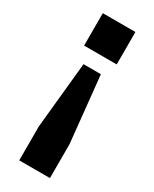

<svg xmlns="http://www.w3.org/2000/svg" viewBox="-183 -591 628 785"><g transform="rotate(30 131.0 -199.0)"><path d="M172 -325H90L59 -13V147H204V-13ZM208 -545H54V-392H208Z"/></g></svg>

Font: Ronzino
Style: Bold
Weight: 700
Designer: Nunzio Mazzaferro
Foundry: Collletttivo
Version: Version 1.000;Glyphs 3.3 (3337)